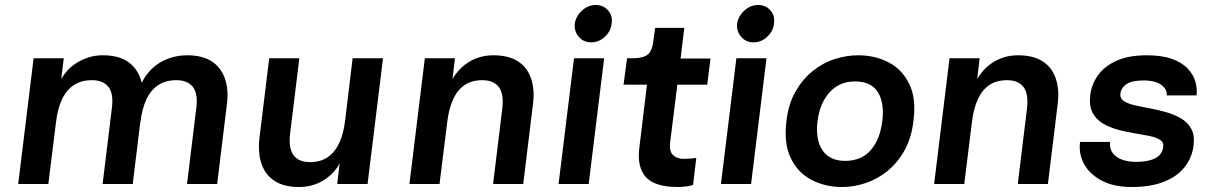

<svg xmlns="http://www.w3.org/2000/svg" viewBox="-20 -739 4867 771"><path d="M53 0 115 -505H236L226 -422Q235 -438 250 -455Q265 -472 287 -486Q309 -500 335.5 -508.5Q362 -517 393 -517Q453 -517 490.5 -493Q528 -469 544 -424Q560 -379 552 -319L513 0H392L429 -303Q437 -363 415.5 -390Q394 -417 349 -417Q306 -417 276 -397Q246 -377 228.5 -339Q211 -301 205 -249L174 0ZM731 0 768 -303Q776 -363 754.5 -390Q733 -417 688 -417Q645 -417 615 -397Q585 -377 567.5 -339Q550 -301 544 -249L549 -406Q561 -431 579.5 -452Q598 -473 622 -487.5Q646 -502 674 -509.5Q702 -517 732 -517Q792 -517 829.5 -493Q867 -469 883 -424Q899 -379 891 -319L852 0Z M1518 -505 1456 0H1334L1344 -83Q1336 -67 1321 -50Q1306 -33 1285.5 -19Q1265 -5 1238.5 3.5Q1212 12 1181 12Q1120 12 1082.5 -12.5Q1045 -37 1030 -81.5Q1015 -126 1022 -186L1061 -505H1182L1145 -203Q1138 -144 1158.5 -116Q1179 -88 1225 -88Q1268 -88 1297 -108.5Q1326 -129 1343 -166.5Q1360 -204 1366 -256L1396 -505Z M1624 0 1686 -505H1807L1797 -422Q1806 -438 1821 -455Q1836 -472 1856.5 -486Q1877 -500 1903.5 -508.5Q1930 -517 1961 -517Q2022 -517 2059.5 -493Q2097 -469 2112.5 -424Q2128 -379 2120 -319L2081 0H1960L1997 -303Q2004 -362 1983 -389.5Q1962 -417 1917 -417Q1874 -417 1845 -397Q1816 -377 1799 -339Q1782 -301 1776 -249L1745 0Z M2354 -569Q2323 -569 2304 -591.5Q2285 -614 2288 -644Q2293 -675 2317.5 -697Q2342 -719 2372 -719Q2403 -719 2422 -697Q2441 -675 2436 -644Q2433 -614 2409 -591.5Q2385 -569 2354 -569ZM2223 0 2285 -505H2406L2344 0Z M2703 12Q2610 12 2574 -27.5Q2538 -67 2547 -143L2578 -399H2484L2498 -505H2518Q2548 -505 2566 -511.5Q2584 -518 2592.5 -534Q2601 -550 2604 -578L2611 -627H2728L2713 -504H2833L2820 -399H2700L2671 -167Q2667 -130 2683.5 -115.5Q2700 -101 2726 -101Q2736 -101 2750 -102Q2764 -103 2776 -105L2763 4Q2750 8 2732.5 10Q2715 12 2703 12Z M3006 -569Q2975 -569 2956 -591.5Q2937 -614 2940 -644Q2945 -675 2969.5 -697Q2994 -719 3024 -719Q3055 -719 3074 -697Q3093 -675 3088 -644Q3085 -614 3061 -591.5Q3037 -569 3006 -569ZM2875 0 2937 -505H3058L2996 0Z M3361 12Q3294 12 3239 -16.5Q3184 -45 3155.5 -104Q3127 -163 3138 -253Q3146 -321 3174 -370.5Q3202 -420 3242.5 -453Q3283 -486 3331 -501.5Q3379 -517 3426 -517Q3494 -517 3548.5 -488.5Q3603 -460 3631.5 -401.5Q3660 -343 3648 -253Q3640 -185 3612.5 -135.5Q3585 -86 3544.5 -53Q3504 -20 3456.5 -4Q3409 12 3361 12ZM3374 -93Q3439 -93 3476.5 -136Q3514 -179 3523 -253Q3532 -325 3505.5 -368.5Q3479 -412 3413 -412Q3351 -412 3311.5 -368.5Q3272 -325 3263 -253Q3254 -179 3282.5 -136Q3311 -93 3374 -93Z M3731 0 3793 -505H3914L3904 -422Q3913 -438 3928 -455Q3943 -472 3963.5 -486Q3984 -500 4010.5 -508.5Q4037 -517 4068 -517Q4129 -517 4166.5 -493Q4204 -469 4219.5 -424Q4235 -379 4227 -319L4188 0H4067L4104 -303Q4111 -362 4090 -389.5Q4069 -417 4024 -417Q3981 -417 3952 -397Q3923 -377 3906 -339Q3889 -301 3883 -249L3852 0Z M4524 12Q4454 12 4405.5 -13Q4357 -38 4334 -79Q4311 -120 4317 -169H4438Q4435 -142 4448 -124.5Q4461 -107 4485.5 -98Q4510 -89 4542 -89Q4589 -89 4618 -103Q4647 -117 4651 -149Q4654 -168 4637.5 -178Q4621 -188 4593.5 -193.5Q4566 -199 4532.5 -204.5Q4499 -210 4466.5 -219Q4434 -228 4407.5 -244Q4381 -260 4367 -287Q4353 -314 4358 -357Q4363 -400 4389 -436.5Q4415 -473 4463.5 -495Q4512 -517 4585 -517Q4647 -517 4687.5 -502Q4728 -487 4750.5 -462.5Q4773 -438 4780.5 -410Q4788 -382 4785 -356H4665Q4668 -379 4644 -397.5Q4620 -416 4572 -416Q4526 -416 4504 -401.5Q4482 -387 4479 -362Q4477 -344 4492.5 -333.5Q4508 -323 4536 -316.5Q4564 -310 4597 -304Q4630 -298 4663 -288.5Q4696 -279 4722.5 -263.5Q4749 -248 4763.5 -222Q4778 -196 4773 -155Q4767 -106 4737 -68Q4707 -30 4653.5 -9Q4600 12 4524 12Z"/></svg>

Font: Inclusive Sans SemiBold
Style: Italic
Weight: 600
Italic angle: -7°
Designer: Olivia King
Foundry: Olivia King
Version: Version 2.004